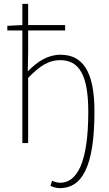

<svg xmlns="http://www.w3.org/2000/svg" viewBox="-20 -742 568 996"><path d="M290 234C402 234 470 130 470 -164C470 -376 406 -458 294 -458C228 -458 176 -424 124 -372L126 -476V-584H318V-612H126V-722H96V-612L18 -608V-584H96V0H126V-338C188 -402 234 -430 292 -430C390 -430 438 -354 438 -162C438 110 376 206 292 206C276 206 260 200 250 196L242 222C253 228 274 234 290 234Z"/></svg>

Font: Source Sans Pro ExtraLight
Style: Regular
Weight: 200
Designer: Paul D. Hunt
Foundry: Adobe Systems Incorporated
Version: Version 3.006;hotconv 1.0.111;makeotfexe 2.5.65597